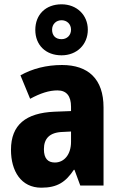

<svg xmlns="http://www.w3.org/2000/svg" viewBox="-20 -913 560 892"><path d="M266 -656C337 -656 388 -706 388 -775C388 -844 336 -893 266 -893C192 -893 144 -845 144 -774C144 -704 192 -656 266 -656ZM266 -731C237 -731 222 -749 222 -775C222 -801 241 -819 266 -819C291 -819 310 -801 310 -775C310 -749 291 -731 266 -731ZM268 -611C196 -611 130 -594 75 -563L120 -454C168 -480 208 -493 247 -493C289 -493 310 -467 310 -417V-397L232 -394C101 -388 31 -334 31 -217C31 -118 78 -41 172 -41C246 -41 285 -67 323 -124H326L353 -51H461V-414C461 -546 390 -611 268 -611ZM271 -300 310 -302V-254C310 -195 278 -158 235 -158C203 -158 184 -176 184 -220C184 -269 210 -298 271 -300Z"/></svg>

Font: Noto Sans Tamil UI Condensed ExtraBold
Style: Regular
Weight: 800
Width: 3
Designer: Jelle Bosma - Monotype Design Team
Foundry: Monotype Imaging Inc.
Version: Version 2.004